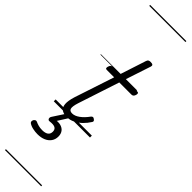

<svg xmlns="http://www.w3.org/2000/svg" viewBox="-530 -982 1455 1455"><g transform="rotate(45 197.5 -255.0)"><path d="M151 15Q118 15 98 0.5Q78 -14 75.5 -46.5Q73 -79 89 -131L195 -452H116Q106 -452 103.5 -458.5Q101 -465 105 -477Q109 -489 115 -494.5Q121 -500 131 -500H210L278 -709Q282 -721 288.5 -725.5Q295 -730 309 -730Q326 -730 332 -724Q338 -718 334 -706L266 -500H395Q405 -500 407.5 -494Q410 -488 407 -476Q403 -463 396.5 -457.5Q390 -452 380 -452H250L141 -120Q126 -73 131 -53Q136 -33 163 -33Q191 -33 222 -55.5Q253 -78 281 -117Q287 -124 293.5 -125.5Q300 -127 309 -120Q319 -114 320 -107Q321 -100 316 -94Q298 -65 272.5 -40Q247 -15 216.5 0Q186 15 151 15ZM88 264Q65 264 38.5 258.5Q12 253 -6 240Q-13 234 -12.5 225.5Q-12 217 -8 210Q-1 201 5 199Q11 197 19 200Q33 207 51.5 212Q70 217 93 217Q124 217 141 205Q158 193 158 168Q158 143 140 134Q122 125 86 130Q78 131 74 128.5Q70 126 67 121Q65 114 65.5 108.5Q66 103 72 94L136 -4H180L109 108L94 94Q132 84 159 91Q186 98 200 117Q214 136 214 164Q214 195 198 217.5Q182 240 154 252Q126 264 88 264ZM0 513H388V523H0ZM0 -20H388V0H0ZM0 -505H388V-500H0ZM0 -1033H388V-1023H0Z"/></g></svg>

Font: Playwrite IN Guides
Style: Regular
Weight: 400
Designer: Veronika Burian, José Scaglione
Foundry: TypeTogether
Version: Version 1.003